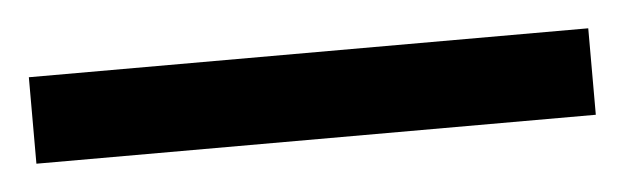

<svg xmlns="http://www.w3.org/2000/svg" viewBox="-26 -43 474 146"><g transform="rotate(-5 211.5 30.0)"><path d="M-2 63V-3H425V63Z"/></g></svg>

Font: Noto Sans Telugu UI SemiBold
Style: Regular
Weight: 600
Designer: Jelle Bosma - Monotype Design Team
Foundry: Monotype Imaging Inc.
Version: Version 2.005; ttfautohint (v1.8.4.7-5d5b)